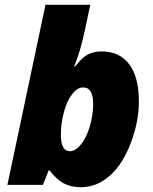

<svg xmlns="http://www.w3.org/2000/svg" viewBox="-20 -780 647 810"><path d="M409.2 -563Q484.9 -563 525.4 -508.5Q565.9 -454.1 565.9 -352.1Q565.9 -266.1 531.5 -176Q497.1 -85.9 442.6 -38.1Q388.2 9.8 320.8 9.8Q280.3 9.8 250 -5.9Q219.7 -21.5 189 -61H185.1L161.1 0H11.2L171.9 -759.8H360.8L336.9 -647Q318.8 -562 293 -500H296.9Q319.8 -527.8 334.5 -539.6Q364.7 -563 409.2 -563ZM331.1 -411.1Q306.6 -411.1 284.7 -383.3Q262.7 -355.5 249.8 -307.6Q236.8 -259.8 236.8 -211.9Q236.8 -142.1 274.9 -142.1Q298.8 -142.1 322 -171.1Q345.2 -200.2 359.1 -247.8Q373 -295.4 373 -340.8Q373 -411.1 331.1 -411.1Z"/></svg>

Font: Open Sans Hebrew Extra Bold
Style: Italic
Weight: 800
Italic angle: -12°
Foundry: Ascender Corporation, Yanek Iontef
Version: Version 2.001;PS 002.001;hotconv 1.0.70;makeotf.lib2.5.58329